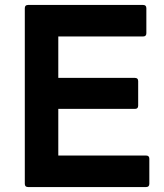

<svg xmlns="http://www.w3.org/2000/svg" viewBox="-20 -754 660 774"><path d="M93 0Q80 0 80 -13V-721Q80 -734 93 -734H557Q570 -734 570 -721V-620Q570 -607 557 -607H215V-440H524Q537 -440 537 -427V-328Q537 -315 524 -315H215V-127H569Q582 -127 582 -114V-13Q582 0 569 0Z"/></svg>

Font: LINE Seed Sans TH App
Style: Bold
Weight: 700
Designer: Dalton Maag Ltd | Thai characters by Cadson Demak Co.,Ltd.
Foundry: Dalton Maag Ltd
Version: Version 1.003